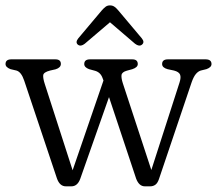

<svg xmlns="http://www.w3.org/2000/svg" viewBox="-20 -664 784 694"><path d="M238 9.5H218Q195.5 9.5 185.5 -20L67.5 -372.5Q57 -404 39.5 -409L18 -414Q0 -421 0 -432.5Q0 -449.5 21 -449.5H180Q200 -449.5 200 -433Q200 -419.5 181 -413.5L161 -409Q137.5 -403 136.2 -392.2Q135 -381.5 142 -360L242.5 -48.5L354 -373L351 -381Q344 -402 324 -408L302 -414Q284.5 -420.5 284.5 -432.5Q284.5 -449.5 305.5 -449.5H458Q478 -449.5 478 -432.5Q478 -420.5 458.5 -414L438.5 -408.5Q420.5 -403.5 419.2 -392.5Q418 -381.5 424 -363L527 -49.5L629 -366Q635 -384.5 630.8 -394.5Q626.5 -404.5 609 -409L585.5 -414Q566 -419.5 566 -432.5Q566 -449.5 587 -449.5H723Q744.5 -449.5 744.5 -432.5Q744.5 -420.5 726 -414L705.5 -409Q696 -406 688 -396.5Q680 -387 673 -367.5L554.5 -16.5Q549.5 -2 541.5 3.8Q533.5 9.5 523 9.5H503.5Q482.5 9.5 472 -18.5L374 -313L270 -17.5Q260 9.5 238 9.5ZM286.5 -506Q272 -494.5 261.5 -502.5Q251.5 -511 263 -525.5L348 -626.5Q355.5 -635 362 -639.8Q368.5 -644.5 377.5 -644.5Q386.5 -644.5 393.2 -640Q400 -635.5 407.5 -626.5L492.5 -525.5Q504 -511.5 493 -502.5Q483 -494.5 468 -506L377.5 -583.5Z"/></svg>

Font: Fraunces 72pt SuperSoft Light
Style: Regular
Weight: 300
Version: Version 1.000;[0bf87f6ff]